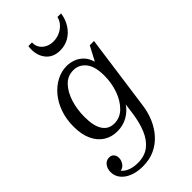

<svg xmlns="http://www.w3.org/2000/svg" viewBox="-293 -785 1121 1121"><g transform="rotate(-45 267.5 -225.0)"><path d="M13 150Q13 122 28 102.5Q43 83 67 83Q86 83 96.5 95Q107 107 107 126Q107 146 94.5 164Q82 182 61 186Q75 204 102 214.5Q129 225 163 225Q221 225 258 196Q295 167 316.5 115Q338 63 347 -6L355 -67Q333 -33 295 -11.5Q257 10 210 10Q162 10 125.5 -13.5Q89 -37 68.5 -81.5Q48 -126 48 -190Q48 -252 66 -303Q84 -354 115.5 -391.5Q147 -429 187 -449.5Q227 -470 270 -470Q297 -470 323.5 -460.5Q350 -451 371.5 -429.5Q393 -408 404 -371L451 -460H486L421 9Q414 60 394.5 105Q375 150 343.5 185Q312 220 269 240Q226 260 170 260Q124 260 88.5 246Q53 232 33 207Q13 182 13 150ZM133 -185Q133 -110 158 -72.5Q183 -35 229 -35Q277 -35 312 -69.5Q347 -104 366.5 -158.5Q386 -213 386 -274Q386 -351 356 -388Q326 -425 280 -425Q232 -425 199.5 -390.5Q167 -356 150 -301.5Q133 -247 133 -185ZM434 -710H464Q458 -667 436.5 -633Q415 -599 382 -579.5Q349 -560 308 -560Q247 -560 216 -603Q185 -646 194 -710H224Q223 -684 235.5 -665Q248 -646 269.5 -635.5Q291 -625 317 -625Q343 -625 367.5 -635.5Q392 -646 410 -665Q428 -684 434 -710Z"/></g></svg>

Font: Brygada 1918
Style: Italic
Weight: 400
Italic angle: -8°
Designer: Mateusz Machalski | Borys Kosmynka | Przemek Hoffer
Foundry: NIEPODLEGLA 2018
Version: Version 3.006